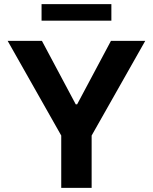

<svg xmlns="http://www.w3.org/2000/svg" viewBox="-20 -904 736 924"><path d="M181.8 -707.2 344.5 -401.9H351.2L513.9 -707.2H678.9L421 -251.7V0H274.7V-251.7L16.9 -707.2ZM516 -804.5H180V-884H516Z"/></svg>

Font: Pretendard Variable
Style: Regular
Weight: 400
Designer: Base glyphs from Inter by Rasmus Andersson; Hangul glyphs from Noto Sans CJK(Source Han Sans) by Jang Soo-young and Kang
Foundry: Kil Hyung-jin
Version: Version 1.100;FEAKit 1.0